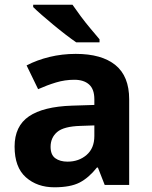

<svg xmlns="http://www.w3.org/2000/svg" viewBox="-20 -786 644 816"><path d="M302 -557Q412 -557 470.5 -509.5Q529 -462 529 -364V0H425L396 -74H392Q357 -30 318 -10Q279 10 211 10Q138 10 90 -32.5Q42 -75 42 -163Q42 -250 103 -291.5Q164 -333 286 -337L381 -340V-364Q381 -407 358.5 -427Q336 -447 296 -447Q256 -447 218 -435.5Q180 -424 142 -407L93 -508Q137 -531 190.5 -544Q244 -557 302 -557ZM323 -251Q251 -249 223 -225Q195 -201 195 -162Q195 -128 215 -113.5Q235 -99 267 -99Q315 -99 348 -127.5Q381 -156 381 -208V-253ZM288 -766Q303 -744 323.5 -716.5Q344 -689 365.5 -663.5Q387 -638 403 -619V-606H304Q285 -619 259.5 -638.5Q234 -658 207.5 -680Q181 -702 158 -722Q135 -742 121 -756V-766Z"/></svg>

Font: Noto Sans Myanmar
Style: Bold
Weight: 700
Designer: Monotype Design Team
Foundry: Monotype Imaging Inc.
Version: Version 2.107; ttfautohint (v1.8.4.7-5d5b)